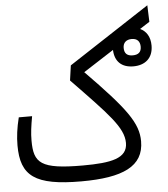

<svg xmlns="http://www.w3.org/2000/svg" viewBox="-51 -751 701 800"><g transform="rotate(-5 299.0 -351.5)"><path d="M257.3 2.4C431.2 2.4 519.5 -37.6 519.5 -142.6C519.5 -217.8 474.6 -280.8 308.6 -449.7L436 -531.7C437.5 -483.4 465.8 -456.1 515.1 -456.1C563 -456.1 597.7 -482.4 597.7 -536.1C597.7 -572.8 581.5 -597.2 556.2 -608.9L597.2 -635.3L594.7 -704.6L255.4 -482.9L246.6 -420.4C395 -266.6 456.1 -205.6 456.1 -141.1C456.1 -76.7 388.7 -63 268.6 -63C91.8 -63 64.9 -90.8 64.9 -185.1C64.9 -216.8 68.8 -244.6 76.2 -286.1H20.5C9.8 -243.2 4.9 -206.1 4.9 -169.9C4.9 -42 63 2.4 257.3 2.4ZM516.1 -502C493.7 -502 481 -512.2 481 -536.1C481 -558.6 495.6 -570.3 517.6 -570.3C540.5 -570.3 552.2 -557.1 552.2 -535.2C552.2 -512.2 539.1 -502 516.1 -502Z"/></g></svg>

Font: Cascadia Code PL Light
Style: Regular
Weight: 300
Monospace: yes
Designer: Aaron Bell
Foundry: Saja Typeworks
Version: Version 2404.023